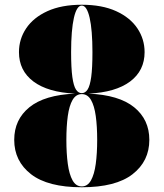

<svg xmlns="http://www.w3.org/2000/svg" viewBox="-20 -780 690 810"><path d="M325 10Q182 10 111 -45Q40 -100 40 -190Q40 -275.5 104 -327.5Q168 -379.5 296.5 -385Q182 -390.5 121 -436.2Q60 -482 60 -560Q60 -615 90.5 -660.5Q121 -706 180.2 -733Q239.5 -760 325 -760Q410.5 -760 469.8 -733Q529 -706 559.5 -660.5Q590 -615 590 -560Q590 -482 529 -436.2Q468 -390.5 353.5 -385Q482 -379.5 546 -327.5Q610 -275.5 610 -190Q610 -100 539.2 -45Q468.5 10 325 10ZM325 6.5Q349.5 6.5 363.8 -19Q378 -44.5 384 -88.8Q390 -133 390 -190Q390 -247 384 -290.5Q378 -334 363.8 -358.5Q349.5 -383 325 -383Q300.5 -383 286.2 -358.5Q272 -334 266 -290.5Q260 -247 260 -190Q260 -133 266 -88.8Q272 -44.5 286.2 -19Q300.5 6.5 325 6.5ZM325 -387Q339.5 -387 349.5 -402.2Q359.5 -417.5 364.8 -455.2Q370 -493 370 -560Q370 -606.5 367 -643Q364 -679.5 358.2 -704.8Q352.5 -730 344.2 -743.2Q336 -756.5 325 -756.5Q314 -756.5 305.8 -743.2Q297.5 -730 291.8 -704.8Q286 -679.5 283 -643Q280 -606.5 280 -560Q280 -493 285.2 -455.2Q290.5 -417.5 300.5 -402.2Q310.5 -387 325 -387Z"/></svg>

Font: Bodoni Moda 48pt Black
Style: Regular
Weight: 900
Designer: Owen Earl
Foundry: indestructible type
Version: Version 2.004